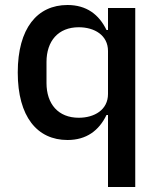

<svg xmlns="http://www.w3.org/2000/svg" viewBox="-20 -548 640 768"><path d="M412 200H521V-516H412V-428H406C376 -490 326 -528 250 -528C129 -528 51 -435 51 -258C51 -81 129 12 250 12C326 12 376 -26 406 -88H412ZM295 -77C213 -77 166 -132 166 -216V-300C166 -384 213 -439 295 -439C358 -439 412 -407 412 -344V-172C412 -109 358 -77 295 -77Z"/></svg>

Font: IBM Plex Mono Medm
Style: Regular
Weight: 500
Monospace: yes
Designer: Mike Abbink, Paul van der Laan, Pieter van Rosmalen
Foundry: Bold Monday
Version: Version 2.004